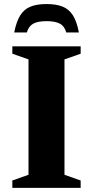

<svg xmlns="http://www.w3.org/2000/svg" viewBox="-20 -906 448 926"><path d="M369 -35.5V0H39.5V-35.5L117.5 -63V-619.5L39.5 -647V-682.5H369V-647L291 -619.5V-63ZM204.5 -804Q162.5 -804 140.2 -791.8Q118 -779.5 109.5 -749.5H48.5Q59 -802 77.5 -831.8Q96 -861.5 127 -874Q158 -886.5 204.5 -886.5Q251.5 -886.5 282.2 -874Q313 -861.5 331.8 -831.8Q350.5 -802 360.5 -749.5H299.5Q291.5 -779.5 269 -791.8Q246.5 -804 204.5 -804Z"/></svg>

Font: Newsreader
Style: Bold
Weight: 700
Designer: Hugues Gentile
Foundry: Production Type
Version: Version 1.003